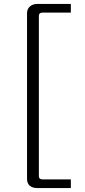

<svg xmlns="http://www.w3.org/2000/svg" viewBox="-20 -788 433 973"><path d="M339 -724V-768H169C138 -768 117 -749 117 -722V119C117 150 138 165 169 165H339V121H194C184 121 177 115 177 107V-710C177 -718 184 -724 194 -724Z"/></svg>

Font: Exo 2 Light Expanded
Style: Regular
Weight: 300
Width: 7
Designer: Natanael Gama
Version: Version 1.001;PS 001.001;hotconv 1.0.70;makeotf.lib2.5.58329